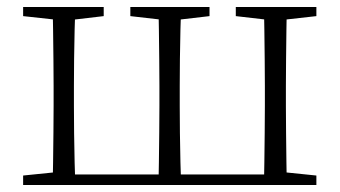

<svg xmlns="http://www.w3.org/2000/svg" viewBox="-20 -528 969 548"><path d="M130 0Q131 -24 131.5 -64.5Q132 -105 132.5 -148.5Q133 -192 133 -226V-283Q133 -316 132.5 -359.5Q132 -403 131.5 -443.5Q131 -484 130 -508H195Q194 -484 193 -443.5Q192 -403 191.5 -359.5Q191 -316 191 -283V-226Q191 -192 191.5 -148.5Q192 -105 193 -64.5Q194 -24 195 0ZM432 0Q433 -24 433.5 -64.5Q434 -105 434.5 -148.5Q435 -192 435 -226V-283Q435 -316 434.5 -359.5Q434 -403 433.5 -443.5Q433 -484 432 -508H497Q496 -484 495 -443.5Q494 -403 493.5 -359.5Q493 -316 493 -283V-226Q493 -192 493.5 -148.5Q494 -105 495 -64.5Q496 -24 497 0ZM733 0Q734 -24 734.5 -64.5Q735 -105 735.5 -148.5Q736 -192 736 -226V-283Q736 -316 735.5 -359.5Q735 -403 734.5 -443.5Q734 -484 733 -508H799Q798 -484 797.5 -443.5Q797 -403 796.5 -359.5Q796 -316 796 -283V-226Q796 -192 796.5 -148.5Q797 -105 797.5 -64.5Q798 -24 799 0ZM46 -482V-508H276V-482L174 -470H156ZM352 -482V-508H578V-482L475 -470H457ZM653 -482V-508H883V-482L776 -470H757ZM46 0V-27L154 -38H163V0ZM765 0V-38H776L883 -27V0ZM163 0V-30H765V0Z"/></svg>

Font: Noto Serif HK ExtraLight
Style: Regular
Weight: 200
Designer: Ryoko NISHIZUKA 西塚涼子 (kana & ideographs); Frank Grießhammer (Latin, Greek & Cyrillic); Wenlong ZHANG 张文龙 (bopomofo); San
Foundry: Adobe
Version: Version 2.002-H1;hotconv 1.1.0;makeotfexe 2.6.0